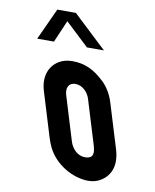

<svg xmlns="http://www.w3.org/2000/svg" viewBox="-79 -747 656 814"><g transform="rotate(10 248.5 -340.0)"><path d="M105.6 -336 163.7 -146C168 -132 172.9 -119.2 178.5 -107.5C211.8 -37.6 290 6 357.2 6C377.8 6 396.5 0.5 413.1 -10.5C451.5 -35.9 469.5 -81.1 449.7 -146L391.6 -336C380.8 -371.3 363.7 -400 340.3 -422C297.5 -462.2 257.7 -482 203 -482C181 -482 161.9 -477.2 145.9 -467.5C105.7 -443.3 87.4 -395.5 105.6 -336ZM233.4 -389C260.8 -389 286.5 -365.9 295.6 -336L353.1 -148C362.3 -117.7 365.6 -90 324.8 -90C295.3 -90 269.4 -114.1 259.7 -146L201.6 -336C193.5 -362.6 200.7 -389 233.4 -389ZM152.1 -645 253.2 -550H326.2L181.6 -686H101.6L39.2 -550H111.2Z"/></g></svg>

Font: Din Kursivschrift
Style: LeftEng
Weight: 400
Version: Version 1.089